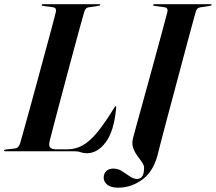

<svg xmlns="http://www.w3.org/2000/svg" viewBox="-32 -720 1028 914"><path d="M322 0H-7Q-12.5 0 -12.5 -3.5Q-12.5 -7.5 -6 -8L40.5 -13.5Q56.5 -15.5 63.5 -37Q70 -59.5 83.5 -107.8Q97 -156 114.5 -219.8Q132 -283.5 150.5 -352Q169 -420.5 186.2 -483.8Q203.5 -547 216.2 -594.8Q229 -642.5 234 -663.5Q238 -683.5 220 -685.5L173 -692Q166.5 -692.5 166.5 -696Q166.5 -700 172 -700H440Q445 -700 445 -697Q445 -693.5 438.5 -692.5L388.5 -685Q374.5 -683 369 -663Q362.5 -642 349.8 -595.2Q337 -548.5 320.2 -486.2Q303.5 -424 285.5 -356.8Q267.5 -289.5 251 -227.2Q234.5 -165 222.2 -117.8Q210 -70.5 204.5 -49Q199 -26.5 206.8 -17.8Q214.5 -9 240 -9H287Q327.5 -9 361.2 -27.8Q395 -46.5 430.5 -89.5Q466 -132.5 511.5 -206.5Q516 -214.5 518.5 -214.5Q522 -214.5 521 -207Q511 -95.5 471.5 -43Q432 9.5 381.5 9.5Q365.5 9.5 352.5 4.8Q339.5 0 322 0ZM900 -664Q898 -658.5 888 -621.5Q878 -584.5 862.5 -527Q847 -469.5 829 -401.8Q811 -334 792.8 -266Q774.5 -198 759.2 -140.2Q744 -82.5 734.2 -45Q724.5 -7.5 723 -1Q703 91 649 132.2Q595 173.5 530 173.5Q496.5 173.5 479 159.5Q461.5 145.5 461.5 125Q462 106 474.2 94.2Q486.5 82.5 507 82.5Q529.5 82.5 549 94.8Q568.5 107 586 119.5Q603.5 132 621.5 132Q635 132 644.2 120.5Q653.5 109 654 79.5Q654 66.5 643.8 52Q633.5 37.5 621 20.5Q608.5 3.5 601.5 -17.5Q594.5 -38.5 602 -65.5Q606.5 -82.5 617.2 -121.8Q628 -161 642.5 -213.5Q657 -266 673 -324.2Q689 -382.5 704.5 -439.2Q720 -496 732.8 -543.5Q745.5 -591 753.8 -621.8Q762 -652.5 763.5 -658Q767.5 -672 764 -678.2Q760.5 -684.5 748.5 -686L704 -692Q696.5 -692.5 697 -696.5Q697 -700 703 -700H970.5Q975.5 -700 975.5 -697Q975.5 -693 969 -692.5L921 -685Q905 -682.5 900 -664Z"/></svg>

Font: Fraunces 144pt SemiBold
Style: Italic
Weight: 600
Italic angle: -16°
Version: Version 1.000;[0bf87f6ff]